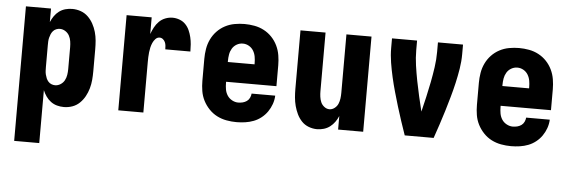

<svg xmlns="http://www.w3.org/2000/svg" viewBox="-48 -679 3097 1045"><g transform="rotate(5 1500.0 -156.5)"><path d="M56 215V-520H193V-446Q200 -463 211 -479Q222 -495 237.5 -506.5Q253 -518 271.5 -523Q290 -528 309 -528Q333 -528 355.5 -520Q378 -512 395 -495.5Q412 -479 423.5 -458Q435 -437 441.5 -414Q448 -391 450 -367.5Q452 -344 452 -320V-200Q452 -176 450 -152.5Q448 -129 441.5 -106Q435 -83 423.5 -62Q412 -41 395 -24.5Q378 -8 355.5 0Q333 8 309 8Q290 8 271.5 3Q253 -2 237.5 -13.5Q222 -25 211 -41Q200 -57 193 -74V215ZM251 -106Q267 -106 281 -115Q295 -124 302.5 -138Q310 -152 312.5 -168Q315 -184 315 -200V-320Q315 -336 312.5 -352Q310 -368 302.5 -382Q295 -396 281 -405Q267 -414 251 -414Q241 -414 231 -410Q221 -406 214 -398Q207 -390 203 -380.5Q199 -371 196.5 -361Q194 -351 193.5 -340.5Q193 -330 193 -320V-200Q193 -190 193.5 -179.5Q194 -169 196.5 -159Q199 -149 203 -139.5Q207 -130 214 -122Q221 -114 231 -110Q241 -106 251 -106Z M606 0V-520H743V-429Q750 -448 759.5 -466Q769 -484 783.5 -498.5Q798 -513 817.5 -520.5Q837 -528 857 -528Q876 -528 895 -521Q914 -514 927.5 -500Q941 -486 949 -468Q957 -450 961.5 -431Q966 -412 967.5 -392.5Q969 -373 969 -353H832Q832 -363 831 -373Q830 -383 826 -392Q822 -401 814 -407.5Q806 -414 796 -414Q783 -414 773.5 -404Q764 -394 758.5 -381.5Q753 -369 750 -356Q747 -343 745.5 -329.5Q744 -316 743.5 -302.5Q743 -289 743 -276V0Z M1252 8Q1225 8 1197.5 3Q1170 -2 1145.5 -14.5Q1121 -27 1101.5 -47.5Q1082 -68 1069.5 -92.5Q1057 -117 1052.5 -144.5Q1048 -172 1048 -200V-320Q1048 -347 1052.5 -374.5Q1057 -402 1069 -427Q1081 -452 1100 -472Q1119 -492 1143.5 -505Q1168 -518 1195.5 -523Q1223 -528 1250 -528Q1277 -528 1304.5 -523Q1332 -518 1356.5 -505Q1381 -492 1400 -472Q1419 -452 1431 -427Q1443 -402 1447.5 -374.5Q1452 -347 1452 -320V-206H1177V-200Q1177 -182 1180 -164.5Q1183 -147 1192.5 -132Q1202 -117 1218.5 -108Q1235 -99 1252 -99Q1265 -99 1277 -102Q1289 -105 1299 -112Q1309 -119 1314.5 -130.5Q1320 -142 1321 -154H1450Q1449 -130 1441 -107.5Q1433 -85 1419.5 -65.5Q1406 -46 1387 -31Q1368 -16 1346 -7.5Q1324 1 1300 4.5Q1276 8 1252 8ZM1323 -314V-320Q1323 -338 1320 -355.5Q1317 -373 1308 -388Q1299 -403 1283.5 -412Q1268 -421 1250 -421Q1232 -421 1216.5 -412Q1201 -403 1192 -388Q1183 -373 1180 -355.5Q1177 -338 1177 -320V-314Z M1692 8Q1669 8 1646.5 -0.5Q1624 -9 1608 -26Q1592 -43 1582 -64Q1572 -85 1566 -107.5Q1560 -130 1558 -153.5Q1556 -177 1556 -200V-520H1693V-200Q1693 -185 1695 -169.5Q1697 -154 1703 -140Q1709 -126 1722 -116Q1735 -106 1750 -106Q1765 -106 1778 -116Q1791 -126 1797 -140Q1803 -154 1805 -169.5Q1807 -185 1807 -200V-520H1944V0H1807V-74Q1800 -57 1789 -41.5Q1778 -26 1763 -14.5Q1748 -3 1729.5 2.5Q1711 8 1692 8Z M2171 0Q2158 -38 2145 -76.5Q2132 -115 2120.5 -153.5Q2109 -192 2098 -230.5Q2087 -269 2078 -308.5Q2069 -348 2062.5 -388Q2056 -428 2056 -468V-520H2193V-468Q2193 -426 2199 -384.5Q2205 -343 2213 -301.5Q2221 -260 2230.5 -219Q2240 -178 2250 -137Q2260 -178 2269.5 -219Q2279 -260 2287 -301.5Q2295 -343 2301 -384.5Q2307 -426 2307 -468V-520H2444V-468Q2444 -428 2437.5 -388Q2431 -348 2422 -308.5Q2413 -269 2402 -230.5Q2391 -192 2379.5 -153.5Q2368 -115 2355 -76.5Q2342 -38 2329 0Z M2752 8Q2725 8 2697.5 3Q2670 -2 2645.5 -14.5Q2621 -27 2601.5 -47.5Q2582 -68 2569.5 -92.5Q2557 -117 2552.5 -144.5Q2548 -172 2548 -200V-320Q2548 -347 2552.5 -374.5Q2557 -402 2569 -427Q2581 -452 2600 -472Q2619 -492 2643.5 -505Q2668 -518 2695.5 -523Q2723 -528 2750 -528Q2777 -528 2804.5 -523Q2832 -518 2856.5 -505Q2881 -492 2900 -472Q2919 -452 2931 -427Q2943 -402 2947.5 -374.5Q2952 -347 2952 -320V-206H2677V-200Q2677 -182 2680 -164.5Q2683 -147 2692.5 -132Q2702 -117 2718.5 -108Q2735 -99 2752 -99Q2765 -99 2777 -102Q2789 -105 2799 -112Q2809 -119 2814.5 -130.5Q2820 -142 2821 -154H2950Q2949 -130 2941 -107.5Q2933 -85 2919.5 -65.5Q2906 -46 2887 -31Q2868 -16 2846 -7.5Q2824 1 2800 4.5Q2776 8 2752 8ZM2823 -314V-320Q2823 -338 2820 -355.5Q2817 -373 2808 -388Q2799 -403 2783.5 -412Q2768 -421 2750 -421Q2732 -421 2716.5 -412Q2701 -403 2692 -388Q2683 -373 2680 -355.5Q2677 -338 2677 -320V-314Z"/></g></svg>

Font: Iosevka Curly Heavy
Style: Regular
Weight: 900
Monospace: yes
Designer: Belleve Invis
Foundry: Belleve Invis
Version: Version 22.1.2; ttfautohint (v1.8.4)